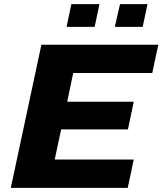

<svg xmlns="http://www.w3.org/2000/svg" viewBox="-20 -903 781 923"><path d="M32 0 179 -688H741L712 -552H332L303 -414H623L595 -281H274L243 -136H623L594 0ZM532 -774 557 -883H689L666 -774ZM300 -774 323 -883H458L435 -774Z"/></svg>

Font: Saira Thin Expanded
Style: Bold Italic
Weight: 700
Width: 7
Italic angle: -12°
Version: Version 1.101